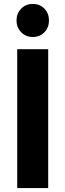

<svg xmlns="http://www.w3.org/2000/svg" viewBox="-20 -956 332 976"><path d="M67.5 0V-706H225V0ZM146.5 -768Q111 -768 87.5 -792.2Q64 -816.5 64 -852Q64 -887.5 87.5 -911.8Q111 -936 146.5 -936Q183 -936 206 -911.8Q229 -887.5 229 -852Q229 -816.5 206 -792.2Q183 -768 146.5 -768Z"/></svg>

Font: Outfit Thin
Style: Regular
Weight: 100
Designer: Rodrigo Fuenzalida
Foundry: fragTYPE
Version: Version 1.100;gftools[0.9.27]